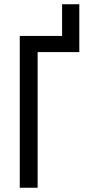

<svg xmlns="http://www.w3.org/2000/svg" viewBox="-20 -883 413 903"><path d="M353 -863H272V-714H73V0H157V-638H353Z"/></svg>

Font: Noto Sans UI Condensed
Style: Regular
Weight: 400
Width: 3
Designer: Monotype Design Team
Foundry: Monotype Imaging Inc.
Version: Version 1.901